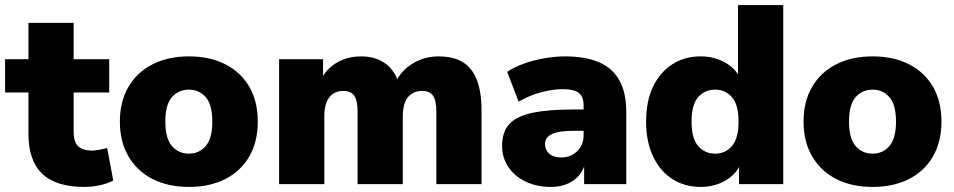

<svg xmlns="http://www.w3.org/2000/svg" viewBox="-22 -725 3757 756"><path d="M310 11Q198 11 144 -41Q90 -93 90 -198V-361H-2V-492H90V-635H268V-492H408V-361H268V-204Q268 -167 285.5 -149.5Q303 -132 341 -132Q353 -132 367.5 -135Q382 -138 400 -142L424 -14Q401 -2 370.5 4.5Q340 11 310 11Z M722 11Q640 11 579 -20Q518 -51 484 -109Q450 -167 450 -246Q450 -326 484 -383.5Q518 -441 579 -472Q640 -503 722 -503Q804 -503 865 -472Q926 -441 959.5 -383.5Q993 -326 993 -246Q993 -167 959.5 -109Q926 -51 865 -20Q804 11 722 11ZM722 -120Q762 -120 788 -150Q814 -180 814 -246Q814 -313 788 -342.5Q762 -372 722 -372Q681 -372 655 -342.5Q629 -313 629 -246Q629 -180 655 -150Q681 -120 722 -120Z M1077 0V-492H1250V-406H1239Q1253 -436 1276 -457.5Q1299 -479 1330.5 -491Q1362 -503 1400 -503Q1454 -503 1492.5 -477Q1531 -451 1548 -398H1534Q1557 -447 1603 -475Q1649 -503 1705 -503Q1763 -503 1800 -480.5Q1837 -458 1855.5 -410.5Q1874 -363 1874 -291V0H1696V-286Q1696 -329 1683 -348Q1670 -367 1640 -367Q1616 -367 1598.5 -355.5Q1581 -344 1572.5 -321.5Q1564 -299 1564 -267V0H1386V-286Q1386 -329 1373 -348Q1360 -367 1330 -367Q1306 -367 1289 -355.5Q1272 -344 1263.5 -321.5Q1255 -299 1255 -267V0Z M2148 11Q2091 11 2047.5 -10Q2004 -31 1979.5 -67.5Q1955 -104 1955 -151Q1955 -205 1983 -236Q2011 -267 2073 -280.5Q2135 -294 2238 -294H2293V-210H2238Q2209 -210 2187.5 -207Q2166 -204 2152 -197.5Q2138 -191 2131 -181Q2124 -171 2124 -158Q2124 -135 2140.5 -120Q2157 -105 2188 -105Q2213 -105 2232.5 -116Q2252 -127 2264 -146.5Q2276 -166 2276 -192V-308Q2276 -344 2257.5 -359Q2239 -374 2194 -374Q2156 -374 2110 -362Q2064 -350 2020 -325L1975 -442Q2001 -460 2039.5 -474Q2078 -488 2121.5 -495.5Q2165 -503 2202 -503Q2284 -503 2337.5 -479.5Q2391 -456 2417.5 -407.5Q2444 -359 2444 -283V0H2278V-93H2284Q2279 -61 2261 -38Q2243 -15 2214 -2Q2185 11 2148 11Z M2737 11Q2674 11 2625.5 -20Q2577 -51 2549.5 -109Q2522 -167 2522 -246Q2522 -327 2549.5 -384Q2577 -441 2625.5 -472Q2674 -503 2737 -503Q2792 -503 2836 -477Q2880 -451 2895 -410H2884V-705H3062V0H2888V-89H2897Q2883 -44 2838.5 -16.5Q2794 11 2737 11ZM2794 -120Q2834 -120 2860 -150Q2886 -180 2886 -246Q2886 -313 2860 -342.5Q2834 -372 2794 -372Q2753 -372 2727 -342.5Q2701 -313 2701 -246Q2701 -180 2727 -150Q2753 -120 2794 -120Z M3414 11Q3332 11 3271 -20Q3210 -51 3176 -109Q3142 -167 3142 -246Q3142 -326 3176 -383.5Q3210 -441 3271 -472Q3332 -503 3414 -503Q3496 -503 3557 -472Q3618 -441 3651.5 -383.5Q3685 -326 3685 -246Q3685 -167 3651.5 -109Q3618 -51 3557 -20Q3496 11 3414 11ZM3414 -120Q3454 -120 3480 -150Q3506 -180 3506 -246Q3506 -313 3480 -342.5Q3454 -372 3414 -372Q3373 -372 3347 -342.5Q3321 -313 3321 -246Q3321 -180 3347 -150Q3373 -120 3414 -120Z"/></svg>

Font: Nunito Sans 12pt ExtraLight 12pt Black
Style: Regular
Weight: 900
Version: Version 3.101;gftools[0.9.27]